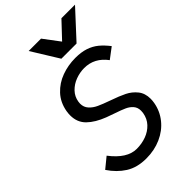

<svg xmlns="http://www.w3.org/2000/svg" viewBox="-285 -1069 1179 1179"><g transform="rotate(-45 305.0 -479.0)"><path d="M252.5 -73Q296.5 -73 335.5 -87.2Q374.5 -101.5 401.5 -130.2Q428.5 -159 435.5 -201Q437 -211.5 437 -220Q437 -248.5 420.8 -267.2Q404.5 -286 379.5 -297.2Q354.5 -308.5 310 -323.5Q265 -339.5 257 -342.5Q188 -369 148.2 -407.8Q108.5 -446.5 108.5 -507.5Q108.5 -524 111.5 -542Q123 -607 163.5 -650.2Q204 -693.5 260.8 -714.2Q317.5 -735 380.5 -735Q431.5 -735 468.8 -722.5Q506 -710 534 -687Q562 -664 590 -628L520.5 -575.5Q463.5 -652.5 375 -652.5Q337.5 -652.5 300.2 -638.8Q263 -625 236.5 -597.5Q210 -570 204 -532Q202.5 -523 202.5 -515.5Q202.5 -484.5 221.8 -463.2Q241 -442 269.8 -428.8Q298.5 -415.5 348 -398Q407 -377.5 443.2 -359.5Q479.5 -341.5 505 -310Q530.5 -278.5 530.5 -230.5Q530.5 -215 527.5 -197Q517 -136.5 479 -89.2Q441 -42 382.2 -15.8Q323.5 10.5 252.5 10.5Q173 10.5 118.2 -24.5Q63.5 -59.5 24 -119L92 -174.5Q169.5 -73 252.5 -73ZM208 -967.5H315.5L394 -863L492.5 -967.5H610.5L448.5 -792H316.5Z"/></g></svg>

Font: JuliaMono
Style: Italic
Weight: 400
Italic angle: -9°
Monospace: yes
Designer: cormullion
Foundry: corm
Version: Version 0.057; ttfautohint (v1.8.4)